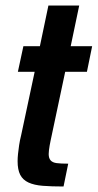

<svg xmlns="http://www.w3.org/2000/svg" viewBox="-20 -678 355 698"><path d="M211 0Q167 0 135.5 -2.5Q104 -5 83.5 -14.5Q63 -24 53.5 -42.5Q44 -61 44 -92Q44 -104 45.5 -118.5Q47 -133 49.5 -150Q52 -167 57 -187L106 -417H45L65 -510H125L156 -658H268L237 -510H315L296 -417H217L164 -167Q162 -158 160.5 -149Q159 -140 158 -132Q157 -124 157 -118Q157 -103 164 -95Q171 -87 186 -85Q201 -83 228 -83Z"/></svg>

Font: Saira Condensed SemiBold
Style: Italic
Weight: 600
Width: 3
Italic angle: -12°
Designer: Hector Gatti with collaboration of the Omnibus-Type team
Foundry: Omnibus-Type
Version: Version 1.101